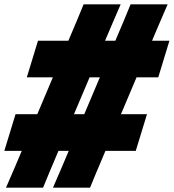

<svg xmlns="http://www.w3.org/2000/svg" viewBox="-33 -805 806 891"><path d="M600.7 -446 528.3 -275H564.1H649.1L597.1 -105H512.1H456.4L415.8 -9L384.8 66H212.8L253.9 -29L286 -105H238.4L197.8 -9L166.8 66H-5.2L35.9 -29L68 -105H-12.9L39.1 -275H124.1H140L212.3 -446H176.4H91.4L143.3 -616H228.3H284.3L324.1 -710L355 -785H527L486 -690L454.6 -616H502.3L542.1 -710L573 -785H745L704 -690L672.6 -616H753.3L701.4 -446H616.4ZM430.3 -446H382.7L310.3 -275H358Z"/></svg>

Font: Nordica Plus
Style: NordicaClassicBkObl
Weight: 900
Version: Version 1.01